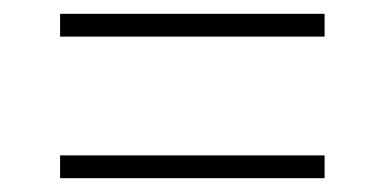

<svg xmlns="http://www.w3.org/2000/svg" viewBox="-20 -451 556 278"><path d="M67 -193V-226H450V-193ZM67 -398V-431H450V-398Z"/></svg>

Font: Anek Gurmukhi ExtraLight
Style: Regular
Weight: 250
Designer: Sarang Kulkarni (Gurmukhi), Yesha Goshar (Latin)
Foundry: Ek Type
Version: Version 1.003